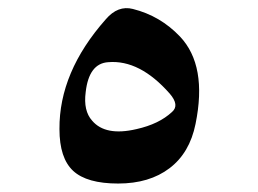

<svg xmlns="http://www.w3.org/2000/svg" viewBox="-20 -446 626 465"><path d="M236.3 -399.4Q265.6 -433.6 301.8 -424.3Q368.2 -407.7 416 -357.4Q482.4 -287.1 453.6 -146Q439.5 -75.7 390.6 -38.6Q341.8 -1.5 266.1 -1.5Q190.4 -1.5 157.2 -32.2Q124 -63 124 -133.3Q123 -271.5 236.3 -399.4ZM391.1 -219.2Q318.4 -301.8 242.2 -295.4Q195.3 -292.5 187.5 -222.7Q181.6 -177.7 203.1 -153.8Q235.4 -115.7 310.5 -133.3Q365.2 -145.5 396.5 -174.8Q415.5 -190.9 391.1 -219.2Z"/></svg>

Font: Amiri
Style: Regular
Weight: 400
Designer: Khaled Hosny
Version: Version 000.108